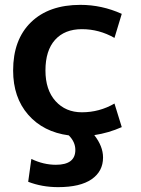

<svg xmlns="http://www.w3.org/2000/svg" viewBox="-20 -550 580 790"><path d="M451 -124 481 -27Q427 -3 368 6Q404 52 404 98Q404 155 357 187.5Q310 220 219 220Q153 220 96 198L109 104Q159 128 210 128Q290 128 290 67Q290 34 263 7Q158 -7 96 -78Q34 -149 34 -260Q34 -387 107.5 -458.5Q181 -530 311 -530Q399 -530 481 -493L451 -394Q388 -430 317 -430Q246 -430 206.5 -386Q167 -342 167 -260Q167 -180 208.5 -134Q250 -88 317 -88Q389 -88 451 -124Z"/></svg>

Font: Mplus 1p Bold
Style: Bold
Weight: 700
Version: Version 1.061